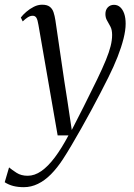

<svg xmlns="http://www.w3.org/2000/svg" viewBox="-81 -548 569 816"><path d="M82.5 -441.5Q79 -463.5 73.8 -472.2Q68.5 -481 58 -481Q47.5 -481 37.2 -474.5Q27 -468 15.5 -457L7.5 -473.5Q16 -485 30.8 -497.8Q45.5 -510.5 62.8 -519.2Q80 -528 98 -528Q119 -528 130.2 -519.5Q141.5 -511 146.5 -496Q151.5 -481 154.5 -461.5Q161 -418 167.2 -375Q173.5 -332 179.8 -288.8Q186 -245.5 192.5 -202.5Q199 -159.5 206 -116L224 4.5L275 -95.5Q309 -163 332 -210.8Q355 -258.5 369 -292.8Q383 -327 389.2 -352.2Q395.5 -377.5 395.5 -399.5Q395.5 -421.5 388.2 -435.2Q381 -449 374 -460.8Q367 -472.5 367 -488.5Q367 -506 377.2 -516.8Q387.5 -527.5 403.5 -527.5Q418.5 -527.5 429.5 -517.8Q440.5 -508 446.8 -490.2Q453 -472.5 453 -447Q453 -419.5 444 -383.8Q435 -348 418.8 -306.5Q402.5 -265 379.5 -219Q364.5 -189 345.8 -152.8Q327 -116.5 306.2 -78Q285.5 -39.5 264.2 -2Q243 35.5 223.2 69Q203.5 102.5 186.5 128.5Q162 166 135.5 192.8Q109 219.5 80 233.5Q51 247.5 20.5 247.5Q-4.5 247.5 -24.2 242.5Q-44 237.5 -61 226.5L-42.5 163.5Q-30 174 -10.5 186.5Q9 199 36.5 199Q66 199 94.5 179.2Q123 159.5 151.8 121.2Q180.5 83 210 27.5H164Z"/></svg>

Font: Merriweather 120pt Light
Style: Italic
Weight: 300
Italic angle: -7.8°
Version: Version 2.101